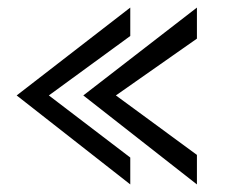

<svg xmlns="http://www.w3.org/2000/svg" viewBox="-20 -547 593 507"><path d="M324 -527V-452L109 -295L324 -131V-60L24 -295ZM500 -527V-445L286 -295L500 -138V-60L200 -295Z"/></svg>

Font: Darker Grotesque
Style: Bold
Weight: 700
Designer: Gabriel Lam
Foundry: TypeRant
Version: Version 1.000;gftools[0.9.28]